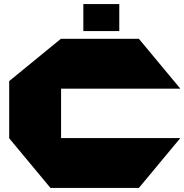

<svg xmlns="http://www.w3.org/2000/svg" viewBox="-20 -920 902 940"><path d="M227 0 25 -243V-244H862V-243L660 0ZM25 -244V-523L278 -730H279V-244ZM279 -486V-730H660L862 -487V-486ZM388 -768V-900H564V-768Z"/></svg>

Font: Foldit Thin Black
Style: Regular
Weight: 900
Version: Version 1.003